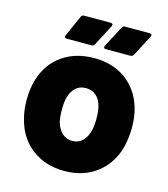

<svg xmlns="http://www.w3.org/2000/svg" viewBox="-107 -784 767 876"><g transform="rotate(15 277.0 -346.0)"><path d="M40 -170Q28 -211 28 -260Q28 -315 41 -357Q64 -436 126.5 -480.5Q189 -525 278 -525Q366 -525 427 -480.5Q488 -436 512 -358Q525 -316 525 -262Q525 -219 515 -174Q494 -90 431 -41Q368 8 277 8Q187 8 124 -40Q61 -88 40 -170ZM352 -203Q358 -223 358 -260Q358 -294 352 -318Q344 -349 324.5 -366Q305 -383 276 -383Q247 -383 228 -365.5Q209 -348 201 -318Q195 -299 195 -260Q195 -224 200 -203Q209 -171 228.5 -152.5Q248 -134 277 -134Q306 -134 325 -152.5Q344 -171 352 -203ZM182 -700H307Q314 -700 316.5 -696.5Q319 -693 316 -686L264 -587Q259 -578 250 -578H133Q126 -578 123.5 -581.5Q121 -585 124 -592L168 -691Q172 -700 182 -700ZM375 -700H492Q499 -700 501 -696Q503 -692 500 -686L448 -587Q443 -578 433 -578H317Q310 -578 308 -582Q306 -586 309 -592L361 -691Q365 -700 375 -700Z"/></g></svg>

Font: BARLOWEXTRABOLD
Style: Regular
Weight: 800
Designer: Jeremy Tribby
Foundry: Tribby Type
Version: Version 1.422